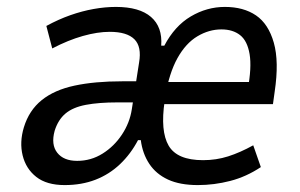

<svg xmlns="http://www.w3.org/2000/svg" viewBox="-20 -526 866 555"><path d="M167 9Q115 9 85 -14.5Q55 -38 45.5 -76.5Q36 -115 49 -158Q64 -207 100.5 -236.5Q137 -266 195.5 -278.5Q254 -291 333 -291H399L390 -230H319Q266 -230 228.5 -223Q191 -216 169.5 -198Q148 -180 138 -148Q127 -108 145.5 -84.5Q164 -61 203 -61Q243 -61 276.5 -82Q310 -103 332.5 -137Q355 -171 361 -210L382 -345Q390 -391 368.5 -412.5Q347 -434 297 -434Q262 -434 219.5 -422Q177 -410 131 -386L114 -451Q149 -470 183 -482Q217 -494 250.5 -500Q284 -506 315 -506Q383 -506 416.5 -477Q450 -448 446 -394H455Q485 -451 531.5 -478.5Q578 -506 630 -506Q684 -506 720 -481.5Q756 -457 771.5 -402.5Q787 -348 774 -261L769 -225H438L448 -289H716L696 -267Q708 -331 701.5 -369.5Q695 -408 674 -424.5Q653 -441 620 -441Q584 -441 550.5 -421Q517 -401 493 -358Q469 -315 457 -245L456 -234Q443 -147 467.5 -105Q492 -63 567 -63Q605 -63 639.5 -74Q674 -85 712 -106L734 -43Q692 -15 645.5 -3Q599 9 552 9Q500 9 465.5 -7Q431 -23 411.5 -52.5Q392 -82 387 -121H379Q358 -81 327 -51.5Q296 -22 256 -6.5Q216 9 167 9Z"/></svg>

Font: Nunito Sans 7pt Condensed Medium
Style: Italic
Weight: 500
Width: 3
Italic angle: -9°
Designer: Vernon Adams
Foundry: Vernon Adams
Version: Version 3.101;gftools[0.9.27]